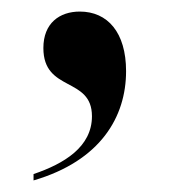

<svg xmlns="http://www.w3.org/2000/svg" viewBox="-20 -157 300 332"><path d="M38 144V155C154 121 198 45 198 -34C198 -101 166 -137 118 -137C83 -137 55 -117 55 -74C55 3 139 -25 139 44C139 97 91 126 38 144Z"/></svg>

Font: Noto Serif Display SemiCondensed SemiBold
Style: Regular
Weight: 600
Width: 4
Designer: Monotype Design Team
Foundry: Monotype Imaging Inc.
Version: Version 2.009